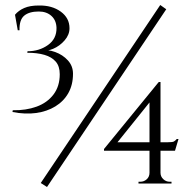

<svg xmlns="http://www.w3.org/2000/svg" viewBox="-20 -734 753 768"><path d="M135 -712Q188 -713 223 -687.5Q258 -662 258 -621Q258 -595 238.5 -572.5Q219 -550 192 -538.5Q165 -527 140 -533Q170 -537 200.5 -526Q231 -515 251.5 -492.5Q272 -470 272 -439Q272 -395 253.5 -362Q235 -329 201.5 -308.5Q168 -288 124.5 -282Q81 -276 30 -286L31 -293Q84 -292 126.5 -307.5Q169 -323 194 -356Q219 -389 219 -437Q219 -469 203 -487.5Q187 -506 158 -514.5Q129 -523 89 -523L90 -529Q137 -529 172 -554Q207 -579 206 -623Q205 -653 185.5 -670.5Q166 -688 135 -688Q97 -688 77 -671.5Q57 -655 58 -613H51L40 -675Q54 -692 77 -702Q100 -712 135 -712ZM143 -2 168 14 645 -697 621 -714ZM578 -339 616 -406H622V-1H578ZM615 -406 622 -379 450 -165H651Q670 -165 675.5 -168Q681 -171 687 -178H694L680 -131H396V-138ZM622 -43Q622 -28 633 -17.5Q644 -7 659 -7H666V0H534V-7H541Q556 -7 567 -17Q578 -27 578 -43Z"/></svg>

Font: Cinzel
Style: Regular
Weight: 400
Designer: Natanael Gama
Version: Version 2.000